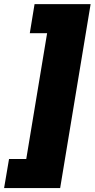

<svg xmlns="http://www.w3.org/2000/svg" viewBox="-49 -791 467 948"><path d="M-28.8 137.7 -4.4 -5.9H80.6L183.6 -627H98.1L121.6 -770.5H398.4L248 137.7Z"/></svg>

Font: Inter 17pt Black
Style: Italic
Weight: 900
Italic angle: -9.3988°
Version: Version 4.001;git-66647c0bb